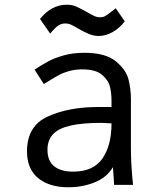

<svg xmlns="http://www.w3.org/2000/svg" viewBox="-20 -781 640 811"><path d="M94 -141.5Q94 -249.5 182.5 -289.2Q271 -329 393 -329H451V-356Q451 -387 444.5 -414.5Q438 -442 411 -465Q384 -488 328 -488Q298 -488 273.2 -481.2Q248.5 -474.5 229.8 -464.5Q211 -454.5 185.5 -438.5L165 -426L126 -487Q160 -509 184.5 -522.2Q209 -535.5 248.2 -546.8Q287.5 -558 336.5 -558Q425.5 -558 469 -522.2Q512.5 -486.5 522.8 -445.5Q533 -404.5 533 -363V-155Q533 -84 542 0H462L460 -33.5L457 -75Q430.5 -30.5 378.8 -10.2Q327 10 269 10Q188 10 141 -28.8Q94 -67.5 94 -141.5ZM451 -260 408 -262Q326 -262 276.2 -250.2Q226.5 -238.5 203.5 -213.5Q180.5 -188.5 180.5 -148.5Q180.5 -101 209 -78.5Q237.5 -56 289 -56Q374 -56 412.5 -111.2Q451 -166.5 451 -260ZM311 -660Q287.5 -674 277.2 -678Q267 -682 256 -682Q239.5 -682 225.8 -672.8Q212 -663.5 192 -639L149 -701Q197.5 -761 262 -761Q282.5 -761 297.2 -755.2Q312 -749.5 335.5 -736.5L347 -730Q373 -715.5 381.8 -711.8Q390.5 -708 403 -708Q415 -708 424 -713Q433 -718 451.5 -732.5L469 -746L507 -691Q484.5 -661.5 455.2 -645.2Q426 -629 396 -629Q377.5 -629 357.5 -636.8Q337.5 -644.5 311 -660Z"/></svg>

Font: JuliaMono
Style: Regular
Weight: 400
Monospace: yes
Designer: cormullion
Foundry: corm
Version: Version 0.055; ttfautohint (v1.8.4)